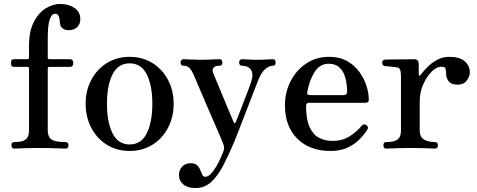

<svg xmlns="http://www.w3.org/2000/svg" viewBox="-20 -753 2417 973"><path d="M53 0Q38 0 38 -17Q38 -33 53 -33Q93 -33 110 -46Q127 -59 127 -91V-406Q127 -414 118 -414H51Q36 -414 36 -429V-438Q36 -453 51 -453H118Q127 -453 127 -461V-521Q127 -594 151 -641Q175 -688 211.5 -710.5Q248 -733 285 -733Q327 -733 357 -713Q387 -693 387 -656Q387 -631 371 -615.5Q355 -600 329 -600Q282 -600 283 -648Q282 -663 276 -674Q270 -685 256 -683Q241 -681 231.5 -653Q222 -625 222 -557V-461Q222 -453 230 -453H336Q342 -453 346.5 -448.5Q351 -444 351 -438V-429Q351 -423 346.5 -418.5Q342 -414 336 -414H230Q222 -414 222 -406V-91Q222 -59 241.5 -46Q261 -33 312 -33Q327 -33 327 -17Q327 0 312 0Q305 0 282 -1Q259 -2 230 -2.5Q201 -3 174 -3Q151 -3 125 -2.5Q99 -2 79.5 -1Q60 0 53 0Z M637 12Q572 12 521.5 -19.5Q471 -51 442.5 -105.5Q414 -160 414 -227Q414 -294 442.5 -348Q471 -402 521.5 -433.5Q572 -465 637 -465Q702 -465 752.5 -433.5Q803 -402 831.5 -348Q860 -294 860 -227Q860 -160 831.5 -105.5Q803 -51 752.5 -19.5Q702 12 637 12ZM637 -21Q696 -21 724 -78Q752 -135 752 -227Q752 -319 724 -375.5Q696 -432 637 -432Q578 -432 550 -375.5Q522 -319 522 -227Q522 -135 550 -78Q578 -21 637 -21Z M970 200Q931 200 909 181.5Q887 163 887 135Q887 108 903.5 91Q920 74 947 74Q968 74 979 84.5Q990 95 995 108.5Q1000 122 1005 132.5Q1010 143 1020 143Q1034 143 1048.5 128Q1063 113 1075.5 91.5Q1088 70 1097 50Q1106 30 1110 20Q1116 6 1115.5 -5Q1115 -16 1109 -30Q1106 -37 1095.5 -62Q1085 -87 1069.5 -122.5Q1054 -158 1037 -197.5Q1020 -237 1004.5 -273Q989 -309 978.5 -334Q968 -359 965 -366Q954 -393 942 -406.5Q930 -420 910 -420Q895 -420 895 -437Q895 -443 899 -448Q903 -453 910 -453Q921 -453 946.5 -451.5Q972 -450 997 -450Q1022 -450 1052.5 -451.5Q1083 -453 1093 -453Q1100 -453 1103.5 -448Q1107 -443 1107 -437Q1107 -420 1093 -420Q1070 -420 1062.5 -410Q1055 -400 1059 -387Q1062 -380 1072.5 -353.5Q1083 -327 1098 -292Q1113 -257 1127 -222.5Q1141 -188 1151.5 -164Q1162 -140 1163 -137Q1170 -122 1175 -135Q1178 -142 1186 -162Q1194 -182 1204 -208.5Q1214 -235 1224.5 -262Q1235 -289 1243 -310Q1251 -331 1253 -339Q1266 -380 1251.5 -400Q1237 -420 1206 -420Q1192 -420 1192 -437Q1192 -443 1195.5 -448Q1199 -453 1206 -453Q1217 -453 1236.5 -451.5Q1256 -450 1281 -450Q1307 -450 1330 -451.5Q1353 -453 1363 -453Q1370 -453 1373.5 -448Q1377 -443 1377 -437Q1377 -420 1363 -420Q1344 -420 1323 -402Q1302 -384 1285 -337Q1282 -330 1270.5 -300.5Q1259 -271 1243.5 -230.5Q1228 -190 1212 -149Q1196 -108 1184 -76.5Q1172 -45 1167 -34Q1139 32 1111.5 85Q1084 138 1050.5 169Q1017 200 970 200Z M1655 12Q1549 12 1486.5 -50.5Q1424 -113 1424 -219Q1424 -285 1452.5 -341Q1481 -397 1531.5 -431Q1582 -465 1648 -465Q1700 -465 1738 -444Q1776 -423 1800.5 -389.5Q1825 -356 1837 -318.5Q1849 -281 1849 -247Q1849 -232 1830 -232H1546Q1531 -232 1531 -217Q1531 -149 1548.5 -110Q1566 -71 1596 -55Q1626 -39 1665 -39Q1717 -39 1754 -63.5Q1791 -88 1812 -115Q1823 -128 1837 -119Q1850 -109 1841 -95Q1826 -71 1801.5 -46.5Q1777 -22 1741.5 -5Q1706 12 1655 12ZM1551 -271H1720Q1739 -271 1739 -289Q1739 -325 1730.5 -357.5Q1722 -390 1701.5 -410Q1681 -430 1646 -430Q1601 -430 1574.5 -388.5Q1548 -347 1537 -286Q1534 -271 1551 -271Z M1937 0Q1923 0 1923 -17Q1923 -33 1937 -33Q1977 -33 1994.5 -46Q2012 -59 2012 -91V-367Q2012 -388 2007.5 -399.5Q2003 -411 1990 -412Q1985 -413 1972.5 -414Q1960 -415 1948 -416.5Q1936 -418 1931 -418Q1917 -421 1917 -434Q1917 -451 1932 -451Q1935 -451 1955.5 -451.5Q1976 -452 2002.5 -452Q2029 -452 2051 -452.5Q2073 -453 2079 -453Q2102 -453 2102 -428V-374Q2102 -371 2105 -370Q2108 -369 2111 -373Q2127 -394 2148 -415Q2169 -436 2196.5 -450.5Q2224 -465 2256 -465Q2309 -465 2335 -442.5Q2361 -420 2361 -385Q2361 -366 2345.5 -345Q2330 -324 2300 -324Q2266 -324 2253.5 -341.5Q2241 -359 2241 -375Q2241 -396 2237.5 -405.5Q2234 -415 2218 -415Q2192 -415 2166.5 -389Q2141 -363 2124 -323.5Q2107 -284 2107 -242V-93Q2107 -59 2128.5 -46Q2150 -33 2184 -33Q2199 -33 2199 -17Q2199 0 2184 0Q2174 0 2142.5 -1.5Q2111 -3 2059 -3Q2016 -3 1982 -1.5Q1948 0 1937 0Z"/></svg>

Font: Zen Old Mincho SemiBold
Style: Regular
Weight: 600
Version: Version 1.500